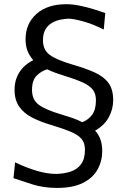

<svg xmlns="http://www.w3.org/2000/svg" viewBox="-20 -784 611 936"><path d="M258.2 132.1Q335.4 132.1 384.1 107.8Q432.7 83.5 455.5 42.5Q478.3 1.5 478.3 -47.7Q478.3 -80.1 469.5 -104.4Q460.7 -128.7 443.6 -147.1Q489 -172.9 510.4 -212.5Q531.8 -252.1 531.8 -296.4Q531.8 -349.4 507.8 -380.9Q483.8 -412.4 438.9 -432.1Q394 -451.8 331.2 -469.9Q256 -492.1 222.8 -516.2Q189.5 -540.4 189.5 -587.4Q189.5 -621.3 202.2 -641.7Q214.8 -662.1 234.3 -673.1Q253.7 -684.1 275.1 -688.2Q296.4 -692.4 314 -693Q336 -693 382.7 -680.5Q429.4 -668.1 485.8 -640.1L493.2 -720.4Q468.4 -729.2 435.8 -739.3Q403.2 -749.3 368.6 -756.4Q334 -763.5 303.1 -763.5Q210.9 -763.5 157.7 -716.1Q104.6 -668.6 104.6 -592.4Q104.6 -559.6 114.7 -534.6Q124.8 -509.6 142.5 -490.7Q98.5 -469.3 74.7 -431.9Q51 -394.5 51 -346.7Q51 -295.8 74.2 -263.3Q97.4 -230.9 136.8 -210.8Q176.2 -190.8 224 -176.5Q287 -157.6 324.3 -141.9Q361.6 -126.2 377.8 -106.4Q394.1 -86.6 394.1 -54.4Q394.1 -8.7 375 16.7Q355.9 42.2 324.3 52.5Q292.8 62.8 255 63.9Q210 63.9 158.2 48.4Q106.4 32.9 53.6 7.4L45.7 84.5Q83.5 97.6 137.9 114.8Q192.4 132.1 258.2 132.1ZM209.9 -446.1Q229.4 -436.6 250.9 -428.8Q272.5 -421.1 293.5 -414.7Q350.7 -397.1 384.5 -381.5Q418.2 -365.9 432.9 -346.1Q447.7 -326.3 447.7 -295.2Q447.7 -249.8 429.4 -224.9Q411.1 -199.9 380.8 -188.2Q360.3 -199.4 334.4 -208.3Q308.5 -217.3 277.8 -226.4Q202.6 -248.6 169.3 -273.1Q136.1 -297.5 136.1 -345.6Q136.1 -392.5 158.6 -415.1Q181.1 -437.7 209.9 -446.1Z"/></svg>

Font: Pinar FD VF
Style: Regular
Weight: 300
Designer: Amin Abedi
Version: Version 2.000